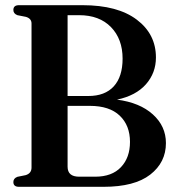

<svg xmlns="http://www.w3.org/2000/svg" viewBox="-20 -720 686 740"><path d="M619.5 -168.5Q619.5 -94 559 -47Q498.5 0 379.5 0H53Q31.5 0 31.5 -18.5Q31.5 -32.5 47 -38.5L79 -45Q101.5 -52 101.5 -74V-629.5Q101.5 -648.5 80 -655L47 -661.5Q31.5 -667.5 31.5 -681.5Q31.5 -700 53 -700H298Q433.5 -700 507.2 -644.2Q581 -588.5 581 -498.5Q581 -439 542.5 -395.2Q504 -351.5 431 -336Q519 -324.5 569.2 -279Q619.5 -233.5 619.5 -168.5ZM285 -661.5H240.5V-350H320.5Q384.5 -350 418.5 -387.2Q452.5 -424.5 452.5 -494Q452.5 -569.5 407.8 -615.5Q363 -661.5 285 -661.5ZM326 -312H240.5V-77.5Q240.5 -39 285 -39H347Q411.5 -39 446.2 -75.8Q481 -112.5 481 -173Q481 -236.5 441.5 -274.2Q402 -312 326 -312Z"/></svg>

Font: Fraunces 144pt Soft SemiBold
Style: Regular
Weight: 600
Version: Version 1.000;[b76b70a41]